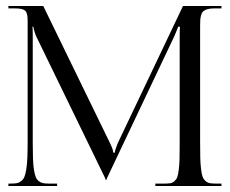

<svg xmlns="http://www.w3.org/2000/svg" viewBox="-20 -619 764 639"><path d="M8 0V-8H16Q28.5 -8 36.2 -9.5Q44 -11 50.9 -16.5Q57.8 -22 61.4 -30.9Q65 -39.8 67.6 -56.4Q70.2 -73 71.1 -94.9Q72 -116.8 72 -150V-548Q72 -558.5 71.2 -564.9Q70.5 -571.2 68.2 -576.9Q66 -582.5 61.4 -585.2Q56.8 -588 49.5 -589.5Q42.2 -591 31 -591H8V-599H124L344 -147Q357 -121 357 -111H362Q362 -114.8 365.9 -126.4Q369.8 -138 374 -147L589 -599H717V-591H692Q679.2 -591 670.8 -588.5Q662.2 -586 657.2 -582Q652.2 -578 649.8 -569.9Q647.2 -561.8 646.6 -553.8Q646 -545.8 646 -532V-150Q646 -115.2 646.5 -94.8Q647 -74.2 649.1 -56.5Q651.2 -38.8 654.4 -30.6Q657.5 -22.5 664 -16.6Q670.5 -10.8 678.2 -9.4Q686 -8 699 -8H717V0H497V-8H527Q539.5 -8 546.9 -9.2Q554.2 -10.5 560.6 -16.1Q567 -21.8 569.9 -29.4Q572.8 -37 574.9 -53.8Q577 -70.5 577.5 -89.9Q578 -109.2 578 -142V-493Q578 -521 579 -530H573Q572.8 -529.2 570.9 -524.6Q569 -520 565.8 -511.9Q562.5 -503.8 559 -496L336 -26L334 -20H332L330 -26L102 -495Q98.5 -502.2 95.8 -510.6Q93 -519 92 -523.8Q91 -528.5 91 -530H88Q89 -522 89 -502V-142Q89 -110.5 89.8 -90Q90.5 -69.5 93.1 -53.6Q95.8 -37.8 99.1 -29.5Q102.5 -21.2 109.4 -16Q116.2 -10.8 123.9 -9.4Q131.5 -8 144 -8H170V0Z"/></svg>

Font: FogtwoNo5
Style: Regular
Weight: 400
Designer: gluk (gluksza@wp.pl)
Foundry: gluk (gluksza@wp.pl)
Version: Version 0.87